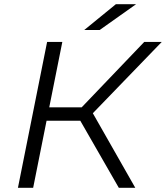

<svg xmlns="http://www.w3.org/2000/svg" viewBox="-20 -901 796 921"><path d="M66 0 206 -700H279L139 0ZM181 -322 193 -386H412L400 -322ZM550 0 349 -350 411 -383 629 0ZM411 -343 342 -355 672 -700H756ZM384 -757 536 -881H633L458 -757Z"/></svg>

Font: MOST Montserrat
Style: Italic
Weight: 400
Italic angle: -11.3°
Designer: Julieta Ulanovsky
Foundry: Julieta Ulanovsky
Version: Version 8.000;March 11, 2024;FontCreator 15.0.0.2926 64-bit